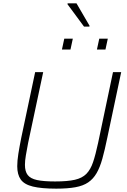

<svg xmlns="http://www.w3.org/2000/svg" viewBox="-20 -1119 758 1147"><path d="M316 8Q228 8 176.5 -4.5Q125 -17 104 -46.5Q83 -76 83 -126Q83 -158 89.5 -199.5Q96 -241 107 -296L190 -688H238L148 -265Q140 -223 134.5 -191Q129 -159 129 -134Q129 -95 145.5 -73.5Q162 -52 201 -43.5Q240 -35 309 -35Q383 -35 427 -45Q471 -55 496 -80.5Q521 -106 536 -150.5Q551 -195 566 -265L655 -688H704L621 -296Q606 -223 591.5 -171Q577 -119 557 -84.5Q537 -50 507 -29.5Q477 -9 430.5 -0.5Q384 8 316 8ZM559 -823 573 -888H624L610 -823ZM350 -823 364 -888H415L401 -823ZM482 -960 383 -1094 384 -1099H437L515 -965L514 -960Z"/></svg>

Font: Saira Thin ExtraLight
Style: Italic
Weight: 250
Italic angle: -12°
Version: Version 1.101